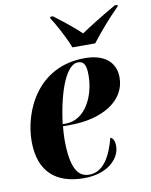

<svg xmlns="http://www.w3.org/2000/svg" viewBox="-86 -830 712 904"><g transform="rotate(-10 269.5 -378.0)"><path d="M295 -606H404C441 -654 485 -706 538 -759L539 -766H525C455 -726 395 -688 356 -662C327 -690 288 -722 230 -766H217L216 -759C238 -726 278 -652 295 -606ZM243 10C361 10 417 -57 417 -112C417 -141 408 -152 397 -156C373 -65 335 -2 269 -2C215 -2 183 -49 183 -185C183 -196 185 -236 187 -248H221C376 -248 489 -317 489 -428C489 -502 436 -546 343 -546C114 -546 29 -343 29 -203C29 -56 111 10 243 10ZM202 -258H187C209 -432 258 -532 307 -532C336 -532 347 -514 347 -464C347 -364 295 -258 202 -258Z"/></g></svg>

Font: Noto Serif Display Condensed ExtraBold
Style: Italic
Weight: 800
Width: 3
Italic angle: -12°
Designer: Monotype Design Team
Foundry: Monotype Imaging Inc.
Version: Version 2.009